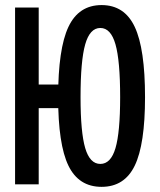

<svg xmlns="http://www.w3.org/2000/svg" viewBox="-20 -723 626 753"><path d="M378.4 9.8Q288.6 9.8 248.3 -73.5Q208 -156.7 208 -341.8Q208 -531.7 248.3 -617.4Q288.6 -703.1 378.4 -703.1Q468.3 -703.1 508.5 -617.4Q548.8 -531.7 548.8 -341.8Q548.8 -156.7 508.5 -73.5Q468.3 9.8 378.4 9.8ZM39.1 0V-693.4H131.8V0ZM79.1 -298.8V-391.6H240.7V-298.8ZM373.5 -80.1Q414.6 -80.1 432.9 -142.1Q451.2 -204.1 451.2 -341.8Q451.2 -484.9 432.9 -549.1Q414.6 -613.3 373.5 -613.3Q332.5 -613.3 314.2 -549.1Q295.9 -484.9 295.9 -341.8Q295.9 -204.1 314.2 -142.1Q332.5 -80.1 373.5 -80.1Z"/></svg>

Font: Cascadia Code PL
Style: Regular
Weight: 400
Monospace: yes
Designer: Aaron Bell
Foundry: Saja Typeworks
Version: Version 2102.003